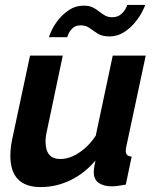

<svg xmlns="http://www.w3.org/2000/svg" viewBox="-20 -750 635 780"><path d="M145 10Q22 10 22 -118Q22 -136 24.5 -155Q27 -174 32 -196L102 -524H235L172 -225Q165 -196 165 -175Q165 -104 225 -104Q249 -104 273.5 -114.5Q298 -125 323 -146Q348 -167 369 -199L438 -524H572L493 -154Q492 -149 491.5 -144.5Q491 -140 491 -136Q491 -115 515 -114L491 0Q473 3 459.5 5Q446 7 435 7Q401 7 381 -7Q361 -21 361 -50Q361 -55 361.5 -61Q362 -67 363.5 -76.5Q365 -86 368 -98Q323 -45 265.5 -17.5Q208 10 145 10ZM424 -602Q395 -602 377 -613.5Q359 -625 344 -636Q329 -647 308 -647Q287 -647 275 -635.5Q263 -624 258 -612Q253 -600 253 -599H179Q181 -608 191 -629Q201 -650 219.5 -672.5Q238 -695 263 -711Q288 -727 320 -727Q342 -727 356.5 -720Q371 -713 382.5 -703.5Q394 -694 406.5 -687Q419 -680 435 -680Q458 -680 471.5 -692Q485 -704 491 -716Q497 -728 497 -730H570Q568 -723 558 -703Q548 -683 529 -659.5Q510 -636 483.5 -619Q457 -602 424 -602Z"/></svg>

Font: Raleway Thin
Style: Bold Italic
Weight: 700
Italic angle: -12°
Version: Version 4.026